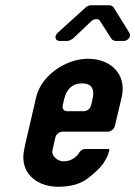

<svg xmlns="http://www.w3.org/2000/svg" viewBox="-20 -706 516 732"><path d="M118 -336 76 -155C73 -141 70 -126 69 -112C66 -40 124 6 202 6C251 6 288 -5 316 -27C344 -49 364 -68 374 -83C383 -98 392 -112 395 -127L397 -133C398 -136 396 -138 393 -138H302C297 -138 287 -132 284 -127C272 -107 252 -91 222 -91C199 -91 175 -112 180 -133L191 -182C194 -194 206 -204 218 -204H391C403 -204 415 -214 418 -226L444 -336C464 -421 404 -482 315 -482C231 -482 137 -418 118 -336ZM293 -388C332 -388 341 -363 333 -329L327 -304C324 -292 312 -282 300 -282H236C224 -282 216 -292 219 -304L225 -329C233 -362 252 -388 293 -388ZM362 -625 405 -558C407 -554 416 -550 420 -550H452C469 -550 481 -568 473 -581L413 -678C411 -682 401 -686 397 -686H325C321 -686 311 -682 307 -678L200 -581C186 -568 190 -550 207 -550H238C242 -550 253 -555 257 -558L328 -625C340 -636 356 -636 362 -625Z"/></svg>

Font: DIN Rundschrift
Style: MittelKursiv
Weight: 400
Version: Version 1.027